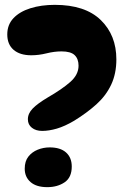

<svg xmlns="http://www.w3.org/2000/svg" viewBox="-20 -761 510 792"><path d="M206 -741Q331 -741 395.5 -678.5Q460 -616 460 -516Q460 -457 438.5 -411.5Q417 -366 377.5 -330.5Q338 -295 286 -263Q247 -240 214.5 -230.5Q182 -221 154 -221Q128 -221 111.5 -234Q95 -247 95 -269Q95 -293 115 -313.5Q135 -334 177 -359Q236 -393 270 -423Q304 -453 304 -490Q304 -518 288 -533.5Q272 -549 234 -549Q204 -549 172 -541Q140 -533 109 -533Q62 -533 36 -555.5Q10 -578 10 -619Q10 -659 35.5 -686Q61 -713 105.5 -727Q150 -741 206 -741ZM82 -65Q82 -96 97 -115Q112 -134 135.5 -143.5Q159 -153 185 -153Q229 -153 252.5 -132Q276 -111 276 -74Q276 -29 246.5 -9Q217 11 175 11Q130 11 106 -10Q82 -31 82 -65Z"/></svg>

Font: DynaPuff Medium
Style: Regular
Weight: 500
Version: Version 2.000